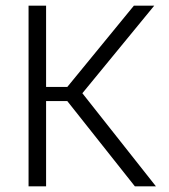

<svg xmlns="http://www.w3.org/2000/svg" viewBox="-20 -659 598 679"><path d="M531.5 0H457L218 -301.5H137.5V-351.5H218L453.5 -639H525.5L264.5 -321L264 -338.5ZM143 0H81V-639H143Z"/></svg>

Font: Anek Devanagari Medium Light
Style: Regular
Weight: 300
Version: Version 1.003